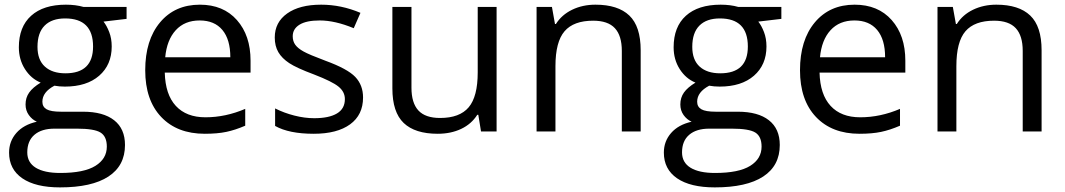

<svg xmlns="http://www.w3.org/2000/svg" viewBox="-20 -565 4576 825"><path d="M523.9 -535.2V-483.9L424.8 -472.2Q438.5 -455.1 449.2 -427.5Q460 -399.9 460 -365.2Q460 -286.6 406.2 -239.7Q352.5 -192.9 258.8 -192.9Q234.9 -192.9 213.9 -196.8Q162.1 -169.4 162.1 -127.9Q162.1 -106 180.2 -95.5Q198.2 -85 242.2 -85H336.9Q423.8 -85 470.5 -48.3Q517.1 -11.7 517.1 58.1Q517.1 147 445.8 193.6Q374.5 240.2 237.8 240.2Q132.8 240.2 75.9 201.2Q19 162.1 19 90.8Q19 42 50.3 6.3Q81.5 -29.3 138.2 -42Q117.7 -51.3 103.8 -70.8Q89.8 -90.3 89.8 -116.2Q89.8 -145.5 105.5 -167.5Q121.1 -189.5 154.8 -210Q113.3 -227.1 87.2 -268.1Q61 -309.1 61 -361.8Q61 -449.7 113.8 -497.3Q166.5 -544.9 263.2 -544.9Q305.2 -544.9 338.9 -535.2ZM97.2 89.8Q97.2 133.3 133.8 155.8Q170.4 178.2 238.8 178.2Q340.8 178.2 389.9 147.7Q439 117.2 439 64.9Q439 21.5 412.1 4.6Q385.3 -12.2 311 -12.2H213.9Q158.7 -12.2 127.9 14.2Q97.2 40.5 97.2 89.8ZM141.1 -363.8Q141.1 -307.6 172.9 -278.8Q204.6 -250 261.2 -250Q379.9 -250 379.9 -365.2Q379.9 -485.8 259.8 -485.8Q202.6 -485.8 171.9 -455.1Q141.1 -424.3 141.1 -363.8Z M859.9 9.8Q741.2 9.8 672.6 -62.5Q604 -134.8 604 -263.2Q604 -392.6 667.7 -468.8Q731.4 -544.9 838.9 -544.9Q939.5 -544.9 998 -478.8Q1056.6 -412.6 1056.6 -304.2V-252.9H688Q690.4 -158.7 735.6 -109.9Q780.8 -61 862.8 -61Q949.2 -61 1033.7 -97.2V-24.9Q990.7 -6.3 952.4 1.7Q914.1 9.8 859.9 9.8ZM837.9 -477.1Q773.4 -477.1 735.1 -435.1Q696.8 -393.1 689.9 -318.8H969.7Q969.7 -395.5 935.5 -436.3Q901.4 -477.1 837.9 -477.1Z M1540 -146Q1540 -71.3 1484.4 -30.8Q1428.7 9.8 1328.1 9.8Q1221.7 9.8 1162.1 -23.9V-99.1Q1200.7 -79.6 1244.9 -68.4Q1289.1 -57.1 1330.1 -57.1Q1393.6 -57.1 1427.7 -77.4Q1461.9 -97.7 1461.9 -139.2Q1461.9 -170.4 1434.8 -192.6Q1407.7 -214.8 1329.1 -245.1Q1254.4 -272.9 1222.9 -293.7Q1191.4 -314.5 1176 -340.8Q1160.6 -367.2 1160.6 -403.8Q1160.6 -469.2 1213.9 -507.1Q1267.1 -544.9 1359.9 -544.9Q1446.3 -544.9 1528.8 -509.8L1500 -443.8Q1419.4 -477.1 1354 -477.1Q1296.4 -477.1 1267.1 -459Q1237.8 -440.9 1237.8 -409.2Q1237.8 -387.7 1248.8 -372.6Q1259.8 -357.4 1284.2 -343.8Q1308.6 -330.1 1377.9 -304.2Q1473.1 -269.5 1506.6 -234.4Q1540 -199.2 1540 -146Z M1748 -535.2V-188Q1748 -122.6 1777.8 -90.3Q1807.6 -58.1 1871.1 -58.1Q1955.1 -58.1 1993.9 -104Q2032.7 -149.9 2032.7 -253.9V-535.2H2113.8V0H2046.9L2035.2 -71.8H2030.8Q2005.9 -32.2 1961.7 -11.2Q1917.5 9.8 1860.8 9.8Q1763.2 9.8 1714.6 -36.6Q1666 -83 1666 -185.1V-535.2Z M2651.9 0V-346.2Q2651.9 -411.6 2622.1 -443.8Q2592.3 -476.1 2528.8 -476.1Q2444.8 -476.1 2405.8 -430.7Q2366.7 -385.3 2366.7 -280.8V0H2285.6V-535.2H2351.6L2364.7 -461.9H2368.7Q2393.6 -501.5 2438.5 -523.2Q2483.4 -544.9 2538.6 -544.9Q2635.3 -544.9 2684.1 -498.3Q2732.9 -451.7 2732.9 -349.1V0Z M3337.4 -535.2V-483.9L3238.3 -472.2Q3252 -455.1 3262.7 -427.5Q3273.4 -399.9 3273.4 -365.2Q3273.4 -286.6 3219.7 -239.7Q3166 -192.9 3072.3 -192.9Q3048.3 -192.9 3027.3 -196.8Q2975.6 -169.4 2975.6 -127.9Q2975.6 -106 2993.7 -95.5Q3011.7 -85 3055.7 -85H3150.4Q3237.3 -85 3283.9 -48.3Q3330.6 -11.7 3330.6 58.1Q3330.6 147 3259.3 193.6Q3188 240.2 3051.3 240.2Q2946.3 240.2 2889.4 201.2Q2832.5 162.1 2832.5 90.8Q2832.5 42 2863.8 6.3Q2895 -29.3 2951.7 -42Q2931.2 -51.3 2917.2 -70.8Q2903.3 -90.3 2903.3 -116.2Q2903.3 -145.5 2918.9 -167.5Q2934.6 -189.5 2968.3 -210Q2926.8 -227.1 2900.6 -268.1Q2874.5 -309.1 2874.5 -361.8Q2874.5 -449.7 2927.2 -497.3Q2980 -544.9 3076.7 -544.9Q3118.7 -544.9 3152.3 -535.2ZM2910.6 89.8Q2910.6 133.3 2947.3 155.8Q2983.9 178.2 3052.2 178.2Q3154.3 178.2 3203.4 147.7Q3252.4 117.2 3252.4 64.9Q3252.4 21.5 3225.6 4.6Q3198.7 -12.2 3124.5 -12.2H3027.3Q2972.2 -12.2 2941.4 14.2Q2910.6 40.5 2910.6 89.8ZM2954.6 -363.8Q2954.6 -307.6 2986.3 -278.8Q3018.1 -250 3074.7 -250Q3193.4 -250 3193.4 -365.2Q3193.4 -485.8 3073.2 -485.8Q3016.1 -485.8 2985.4 -455.1Q2954.6 -424.3 2954.6 -363.8Z M3673.3 9.8Q3554.7 9.8 3486.1 -62.5Q3417.5 -134.8 3417.5 -263.2Q3417.5 -392.6 3481.2 -468.8Q3544.9 -544.9 3652.3 -544.9Q3752.9 -544.9 3811.5 -478.8Q3870.1 -412.6 3870.1 -304.2V-252.9H3501.5Q3503.9 -158.7 3549.1 -109.9Q3594.2 -61 3676.3 -61Q3762.7 -61 3847.2 -97.2V-24.9Q3804.2 -6.3 3765.9 1.7Q3727.5 9.8 3673.3 9.8ZM3651.4 -477.1Q3586.9 -477.1 3548.6 -435.1Q3510.3 -393.1 3503.4 -318.8H3783.2Q3783.2 -395.5 3749 -436.3Q3714.8 -477.1 3651.4 -477.1Z M4374.5 0V-346.2Q4374.5 -411.6 4344.7 -443.8Q4314.9 -476.1 4251.5 -476.1Q4167.5 -476.1 4128.4 -430.7Q4089.4 -385.3 4089.4 -280.8V0H4008.3V-535.2H4074.2L4087.4 -461.9H4091.3Q4116.2 -501.5 4161.1 -523.2Q4206.1 -544.9 4261.2 -544.9Q4357.9 -544.9 4406.7 -498.3Q4455.6 -451.7 4455.6 -349.1V0Z"/></svg>

Font: f0_46825 
Style: Regular
Weight: 400
Foundry: Ascender Corporation
Version: Version 1.10